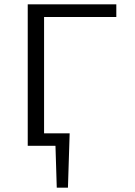

<svg xmlns="http://www.w3.org/2000/svg" viewBox="-20 -678 629 893"><path d="M185 -599V-58H304L296 195H244L238 0H109V-658H521V-599Z"/></svg>

Font: Ysabeau Infant
Style: Regular
Weight: 400
Designer: Christian Thalmann (Catharsis Fonts)
Version: Version 0.003